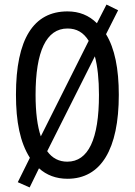

<svg xmlns="http://www.w3.org/2000/svg" viewBox="-20 -774 590 842"><path d="M501 -358C501 -473 483 -562 445 -624L498 -729L447 -754L405 -672C370 -707 327 -724 276 -724C127 -724 50 -603 50 -359C50 -240 68 -150 111 -82L58 25L110 48L151 -36C184 -6 226 10 276 10C423 10 501 -120 501 -358ZM136 -358C136 -549 183 -649 276 -649C316 -649 346 -632 369 -595L159 -176C144 -220 136 -281 136 -358ZM414 -358C414 -163 367 -65 275 -65C239 -65 209 -80 187 -111L396 -527C408 -483 414 -425 414 -358Z"/></svg>

Font: Noto Sans Lao Looped ExtraCondensed
Style: Regular
Weight: 400
Width: 2
Designer: Mark Frömberg, Ben Mitchell
Foundry: The Fontpad Ltd
Version: Version 1.003